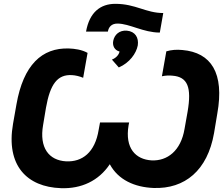

<svg xmlns="http://www.w3.org/2000/svg" viewBox="-20 -969 1171 1002"><path d="M298 13C404 17 495 -25 553 -112C597 -30 683 8 781 12C945 18 1063 -80 1097 -274L1114 -376C1152 -588 1082 -695 932 -708C902 -711 874 -709 848 -701L825 -571C844 -575 862 -576 880 -574C959 -568 981 -514 959 -386L943 -296C924 -182 853 -128 771 -132C688 -137 631 -195 651 -315L654 -330H502L495 -292C476 -173 409 -123 325 -127C235 -132 184 -198 205 -317L220 -407C242 -532 281 -581 355 -577C374 -576 395 -571 414 -563L437 -693C407 -710 369 -715 340 -716C198 -721 102 -629 66 -425L48 -323C10 -105 121 7 298 13ZM429 -804H543C547 -828 562 -846 593 -846C656 -846 728 -799 814 -799L832 -901C741 -901 688 -949 582 -949C504 -949 447 -905 429 -804ZM564 -658 600 -617C656 -641 691 -690 699 -732C705 -772 686 -805 642 -809C602 -812 577 -787 571 -756C566 -731 577 -707 604 -700C600 -682 585 -666 564 -658Z"/></svg>

Font: Fixel Display
Style: Bold Italic
Weight: 700
Italic angle: -10°
Designer: AlfaBravo + MacPaw
Foundry: Kyrylo Tkachov, Marchela Mozhyna, Serhii Makarenko, Maria Weinstein, Zakhar Kryvoshyya
Version: Version 1.210;Glyphs 3.2 (3217)